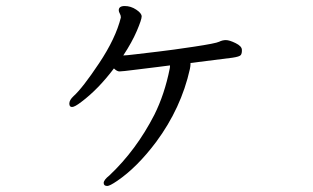

<svg xmlns="http://www.w3.org/2000/svg" viewBox="-20 -581 1040 637"><path d="M381 -523Q381 -530 377.5 -536Q374 -542 374 -547Q374 -561 394 -561Q414 -561 432 -549Q450 -537 450 -526.5Q450 -516 434 -478.5Q418 -441 389 -397Q398 -397 430.5 -401Q463 -405 506.5 -410Q550 -415 623 -426Q696 -437 707 -442.5Q718 -448 729.5 -448Q741 -448 761.5 -438Q782 -428 782.5 -416Q783 -404 779 -398.5Q775 -393 751 -389.5Q727 -386 612 -372V-368Q612 -362 610 -352Q581 -222 498 -110Q435 -26 369 19Q344 36 336 36Q324 36 324 26Q324 16 343 1Q432 -83 492 -200Q526 -268 543 -353Q544 -356 544 -364Q531 -362 505 -359Q479 -356 432 -350Q385 -344 376.5 -344Q368 -344 358 -354Q306 -285 250 -243Q228 -226 219 -226Q210 -226 210 -237.5Q210 -249 224 -262Q254 -289 309 -371.5Q364 -454 381 -523Z"/></svg>

Font: LXGW Bright GB
Style: Regular
Weight: 400
Designer: Christian Thalmann (Catharsis Fonts)
Foundry: LXGW / Christian Thalmann (Catharsis Fonts) / Fontworks Inc.
Version: Version 5.510